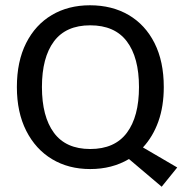

<svg xmlns="http://www.w3.org/2000/svg" viewBox="-20 -625 711 728"><path d="M469 -22Q405 16 322 16Q240 16 177.5 -21.5Q115 -59 79.5 -129Q44 -199 44 -295Q44 -392 79 -461.5Q114 -531 176.5 -568Q239 -605 321 -605Q405 -605 468 -568Q531 -531 566 -461.5Q601 -392 601 -295Q601 -222 580.5 -164.5Q560 -107 522 -66L652 10L593 83ZM322 -529Q230 -529 184.5 -468Q139 -407 139 -295Q139 -183 184.5 -121.5Q230 -60 322 -60Q415 -60 461 -121.5Q507 -183 507 -295Q507 -407 461 -468Q415 -529 322 -529Z"/></svg>

Font: Podkova Medium
Style: Regular
Weight: 500
Designer: Ilya Yudin
Foundry: Cyreal (www.cyreal.org)
Version: Version 2.103